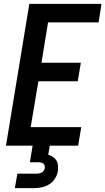

<svg xmlns="http://www.w3.org/2000/svg" viewBox="-20 -755 546 995"><path d="M11 0 132 -735H506L491 -639H229L195 -430H399L383 -334H179L139 -96H401L385 0ZM57 220 70 145H170Q176 145 183 143.5Q190 142 196 139Q202 136 206.5 130Q211 124 212 118Q213 111 211.5 104Q210 97 205 93Q200 89 193.5 87.5Q187 86 180 86H135L149 0H238L230 47Q243 51 254.5 58.5Q266 66 272.5 77Q279 88 280.5 102Q282 116 280 131Q277 151 265.5 169.5Q254 188 236 199.5Q218 211 197.5 215.5Q177 220 157 220Z"/></svg>

Font: Iosevka SS04
Style: Bold Italic
Weight: 700
Italic angle: -9°
Monospace: yes
Designer: Belleve Invis
Foundry: Belleve Invis
Version: Version 19.0.0; ttfautohint (v1.8.4)